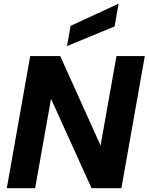

<svg xmlns="http://www.w3.org/2000/svg" viewBox="-20 -997 787 1017"><path d="M16 0 140 -700H299L512 -228H513L597 -700H747L623 0H465L251 -472H250L166 0ZM335 -753 354 -860 607 -977H608L587 -857Z"/></svg>

Font: DM Sans 28pt Black
Style: Italic
Weight: 900
Italic angle: -10°
Version: Version 4.004;gftools[0.9.30]